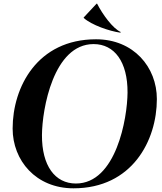

<svg xmlns="http://www.w3.org/2000/svg" viewBox="-20 -1007 878 1041"><path d="M378.5 14C696.5 14 830.5 -245 830.5 -470C830.5 -643 704.5 -794 500.5 -794C182.5 -794 48.5 -535 48.5 -310C48.5 -137 174.5 14 378.5 14ZM391.5 -12C278.5 -12 206.5 -108 207.5 -275C208.5 -415 269.5 -768 487.5 -768C600.5 -768 672.5 -672 671.5 -505C670.5 -365 609.5 -12 391.5 -12ZM506.5 -987H503.5L434.5 -913L433.5 -910C476.5 -871 574.5 -838 631.5 -830L635.5 -833C591.5 -852 535.5 -930 506.5 -987Z"/></svg>

Font: Beautique Display Medium
Style: Bold
Weight: 900
Italic angle: -12°
Designer: Nhat-Quang Ngo
Version: Version 1.100;Glyphs 3.2.3 (3260)